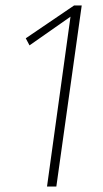

<svg xmlns="http://www.w3.org/2000/svg" viewBox="-20 -682 376 702"><path d="M278.8 -662.1 186 0H151.9L237.8 -621.1L87.9 -516.1L74.2 -542L251 -662.1Z"/></svg>

Font: Fira Sans Compressed UltraLight
Style: Italic
Weight: 200
Width: 3
Italic angle: -8°
Designer: Carrois Corporate & Edenspiekermann AG
Foundry: Carrois Corporate GbR & Edenspiekermann AG
Version: Version 4.203;PS 004.203;hotconv 1.0.88;makeotf.lib2.5.64775